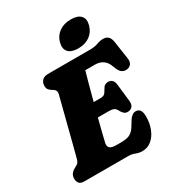

<svg xmlns="http://www.w3.org/2000/svg" viewBox="-218 -1058 1108 1208"><g transform="rotate(-30 335.5 -454.0)"><path d="M363 0H49Q20 0 10 -13.5Q0 -27 0 -47Q0 -67.5 10.8 -81.2Q21.5 -95 34.5 -101.5L49.5 -109.5Q61 -115.5 67 -123Q73 -130.5 78 -149.5Q88 -187.5 101.8 -241.2Q115.5 -295 130.5 -353.5Q145.5 -412 159.2 -465.5Q173 -519 182.5 -556.5Q188.5 -581.5 169.5 -593.5L156 -602Q143 -610.5 136.2 -620Q129.5 -629.5 129.5 -644.5Q129.5 -669.5 144.2 -684.8Q159 -700 186.5 -700H493.5Q527.5 -700 551 -709Q574.5 -718 597.5 -718Q643 -718 651 -664L670 -535.5Q674 -510 664 -495Q654 -480 634.5 -476.5Q612 -473 595.5 -484.8Q579 -496.5 566 -534Q543 -603 471.5 -603H402Q394 -576 379 -521Q364 -466 347.5 -403H401Q415 -403 424.8 -409.8Q434.5 -416.5 447 -440Q455.5 -456 465.5 -462Q475.5 -468 488 -468Q507.5 -468 518.5 -456.2Q529.5 -444.5 531.5 -424.5L545.5 -300.5Q549 -270.5 536.5 -256.2Q524 -242 503 -242Q487.5 -242 477.5 -251Q467.5 -260 460.5 -272.5Q450.5 -294.5 436.8 -300.2Q423 -306 397.5 -306H322Q307.5 -250.5 296.5 -206Q285.5 -161.5 281.5 -143Q277 -121.5 288.5 -109.2Q300 -97 337 -97H370Q400.5 -97 420.5 -103Q440.5 -109 455.8 -124.5Q471 -140 487 -169Q515.5 -221 546 -221Q588 -221 588 -160.5Q588 -112.5 572.2 -71.8Q556.5 -31 527.5 -6.5Q498.5 18 458.5 18Q435 18 413.5 9Q392 0 363 0ZM433.5 -743.5Q383.5 -743.5 362 -767.5Q340.5 -791.5 352 -835.5Q363.5 -877.5 397.8 -901.5Q432 -925.5 482 -925.5Q532.5 -925.5 553.8 -901.5Q575 -877.5 563.5 -835.5Q552 -792.5 518 -768Q484 -743.5 433.5 -743.5Z"/></g></svg>

Font: Fraunces 144pt S100 Black
Style: Italic
Weight: 900
Italic angle: -16°
Version: Version 1.000; ttfautohint (v1.8.3)